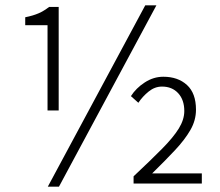

<svg xmlns="http://www.w3.org/2000/svg" viewBox="-20 -691 830 723"><path d="M160 12 527 -671H569L202 12ZM159 -275V-596H75V-626Q105 -632 125.5 -641Q146 -650 165 -665H201V-275ZM483 0V-27Q548 -88 590.5 -131Q633 -174 653.5 -207.5Q674 -241 674 -273Q674 -315 651 -340Q628 -365 590 -365Q563 -365 540 -346.5Q517 -328 501 -304L473 -329Q492 -359 525 -380.5Q558 -402 595 -402Q650 -402 684 -371Q718 -340 718 -278Q718 -238 697 -201.5Q676 -165 639 -125.5Q602 -86 553 -38H740V0Z"/></svg>

Font: Assistant Light
Style: Regular
Weight: 300
Designer: Hebrew By Ben Nathan, Latin by Paul Hunt
Version: Version 3.000